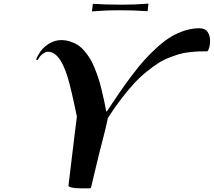

<svg xmlns="http://www.w3.org/2000/svg" viewBox="-20 -1026 1165 1046"><path d="M626 -970.2Q563 -970.2 486.8 -964.4L481 -963.9L485.8 -1004.9H490.2Q553.7 -1000.5 649.9 -1000.5Q714.8 -1000.5 782.7 -1005.9L788.6 -1006.3L784.2 -964.8L779.3 -965.3Q706.1 -970.2 626 -970.2ZM476.1 -5.4Q474.6 0 465.8 0H419.4Q392.1 0 372.6 -3.9Q353 -7.8 353 -15.1Q354 -21.5 354 -23.4L389.2 -314Q391.6 -333 395 -360.1Q398.4 -387.2 398.9 -391.1Q366.2 -549.3 348.6 -605Q312 -724.1 260.3 -741.2Q251 -744.1 240.7 -744.1Q229 -744.1 213.1 -732.9Q197.3 -721.7 186 -699.7L185.1 -698.7L175.8 -702.1L187 -723.6Q208.5 -764.6 243.7 -786.1Q278.8 -807.6 311.5 -807.6Q338.4 -807.6 362.1 -800Q385.7 -792.5 404.5 -780.3Q423.3 -768.1 440.4 -747.8Q457.5 -727.5 470.2 -707Q482.9 -686.5 494.9 -657Q506.8 -627.4 515.1 -602.5Q523.4 -577.6 532.2 -542.5Q541 -507.3 546.4 -481.2Q551.8 -455.1 559.1 -418.5H561.5Q600.6 -477.5 630.6 -521.2Q660.6 -564.9 698.5 -615.2Q736.3 -665.5 768.3 -700.7Q800.3 -735.8 838.4 -770.3Q876.5 -804.7 911.6 -825.7Q946.8 -846.7 986.6 -859.4Q1026.4 -872.1 1066.4 -872.1Q1097.2 -872.1 1110.8 -852.5Q1124.5 -833 1124.5 -803.7Q1124.5 -767.6 1110.8 -746.6Q1081.5 -746.6 1062.3 -745.8Q1043 -745.1 1012 -741.7Q981 -738.3 957.5 -731.4Q934.1 -724.6 901.4 -711.9Q868.7 -699.2 841.1 -681.2Q813.5 -663.1 778.6 -635.3Q743.7 -607.4 711.2 -572.3Q678.7 -537.1 641.6 -489Q604.5 -440.9 567.4 -382.8Q562 -354.5 552.5 -315.7Q543 -276.9 532.7 -237.8Q522.5 -198.7 520.5 -190.4Z"/></svg>

Font: QumpellkaNo12
Style: Regular
Weight: 500
Designer: gluk (gluksza@wp.pl)
Foundry: gluk (gluksza@wp.pl)
Version: Version 00.480